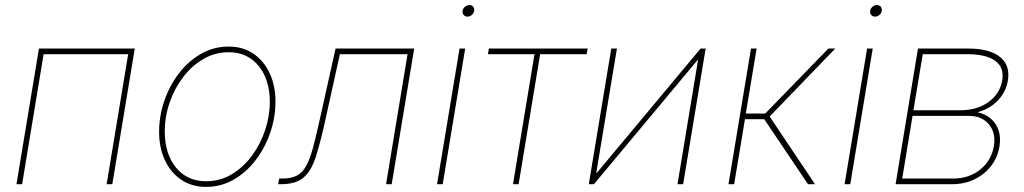

<svg xmlns="http://www.w3.org/2000/svg" viewBox="-20 -732 4071 763"><path d="M515.6 -539.1 426.3 0H403.8L489.3 -516.6H153.3L67.9 0H45.4L134.8 -539.1Z M798.8 10.7Q742.7 10.7 700.7 -17.3Q658.7 -45.4 635.5 -95Q612.3 -144.5 612.3 -208.5Q612.3 -270.5 632.8 -330.8Q653.3 -391.1 690.4 -439.7Q727.5 -488.3 778.1 -517.6Q828.6 -546.9 888.7 -546.9Q945.3 -546.9 986.8 -518.8Q1028.3 -490.7 1051.5 -441.4Q1074.7 -392.1 1074.7 -328.1Q1074.7 -266.1 1054.2 -205.8Q1033.7 -145.5 996.8 -96.7Q960 -47.9 909.4 -18.6Q858.9 10.7 798.8 10.7ZM799.3 -11.7Q854.5 -11.7 900.6 -39.3Q946.8 -66.9 980.7 -112.5Q1014.6 -158.2 1033.4 -214.4Q1052.2 -270.5 1052.2 -327.1Q1052.2 -385.7 1032.2 -430.2Q1012.2 -474.6 975.6 -499.5Q939 -524.4 888.7 -524.4Q835 -524.4 789.1 -498Q743.2 -471.7 708.5 -426.5Q673.8 -381.3 654.3 -325Q634.8 -268.6 634.8 -209.5Q634.8 -121.1 679.2 -66.4Q723.6 -11.7 799.3 -11.7Z M1085.4 0 1089.4 -22.5H1101.1Q1137.2 -22.5 1159.7 -34.2Q1182.1 -45.9 1197 -73.2Q1211.9 -100.6 1224.4 -147Q1236.8 -193.4 1252 -262.7L1313.5 -539.1H1626L1536.6 0H1514.2L1599.6 -516.6H1330.6L1274.4 -261.7Q1254.4 -170.4 1236.3 -112.5Q1218.3 -54.7 1187.3 -27.3Q1156.2 0 1097.2 0Z M1716.8 0 1806.2 -539.1H1828.6L1739.3 0ZM1837.4 -666Q1828.1 -666 1822.5 -672.9Q1816.9 -679.7 1818.4 -689Q1819.8 -698.7 1827.9 -705.3Q1835.9 -711.9 1845.7 -711.9Q1855 -711.9 1860.4 -705.3Q1865.7 -698.7 1864.3 -689Q1862.8 -679.2 1855 -672.6Q1847.2 -666 1837.4 -666Z M2018.6 0 2104 -516.6H1918.9L1922.9 -539.1H2315.4L2311.5 -516.6H2126.5L2041 0Z M2694.8 0H2672.4L2753.9 -493.2H2752L2340.3 0H2319.8L2409.2 -539.1H2431.6L2349.6 -45.4H2352.1L2764.2 -539.1H2784.2Z M2875 0 2964.4 -539.1H2986.8L2943.8 -280.8H3021L3272 -539.1H3299.3L3038.6 -269L3218.8 0H3190.9L3017.1 -258.3H2940.4L2897.5 0Z M3336.4 0 3425.8 -539.1H3448.2L3358.9 0ZM3457 -666Q3447.8 -666 3442.1 -672.9Q3436.5 -679.7 3438 -689Q3439.5 -698.7 3447.5 -705.3Q3455.6 -711.9 3465.3 -711.9Q3474.6 -711.9 3480 -705.3Q3485.4 -698.7 3483.9 -689Q3482.4 -679.2 3474.6 -672.6Q3466.8 -666 3457 -666Z M3539.1 0 3627.9 -539.1H3827.1Q3912.1 -539.1 3953.6 -506.1Q3995.1 -473.1 3985.4 -412.6Q3977.5 -365.7 3945.1 -332.3Q3912.6 -298.8 3864.7 -286.1Q3897.5 -278.3 3918.7 -259.5Q3939.9 -240.7 3948.7 -212.9Q3957.5 -185.1 3951.7 -149.4Q3944.3 -105.5 3918 -71.8Q3891.6 -38.1 3851.8 -19Q3812 0 3763.7 0ZM3565.4 -22.5H3767.6Q3830.6 -22.5 3875.2 -58.1Q3919.9 -93.8 3929.7 -151.9Q3938 -204.1 3909.9 -237.8Q3881.8 -271.5 3830.6 -271.5H3606.4ZM3609.9 -293.9H3797.4Q3862.8 -293.9 3908.2 -326.4Q3953.6 -358.9 3962.9 -413.1Q3971.2 -463.9 3935.1 -490.2Q3898.9 -516.6 3824.2 -516.6H3647Z"/></svg>

Font: Inter 18pt Thin
Style: Italic
Weight: 250
Italic angle: -9.3988°
Version: Version 4.001;git-66647c0bb